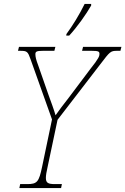

<svg xmlns="http://www.w3.org/2000/svg" viewBox="-20 -951 634 971"><path d="M315 -771H330C370 -814 416 -879 441 -923V-931H408C381 -876 347 -821 316 -779ZM78 0H289L293 -20H258C225 -20 212 -25 212 -51C212 -64 215 -82 221 -108L271 -345L488 -627C536 -690 539 -694 572 -694H589L594 -714H400L395 -694H444C479 -694 483 -690 483 -678C483 -668 481 -657 436 -601L327 -456C300 -421 278 -393 261 -368C253 -396 237 -439 225 -472L173 -621C162 -650 159 -664 159 -677C159 -690 165 -694 197 -694H255L260 -714H76L71 -694H83C117 -694 121 -690 135 -650L243 -347L193 -108C177 -31 168 -20 118 -20H82Z"/></svg>

Font: Noto Serif SemiCondensed Thin
Style: Italic
Weight: 100
Width: 4
Italic angle: -12°
Designer: Monotype Design Team
Foundry: Monotype Imaging Inc.
Version: Version 2.013